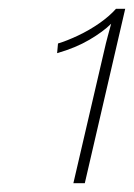

<svg xmlns="http://www.w3.org/2000/svg" viewBox="-20 -750 305 437"><path d="M147 -333 217 -634Q221 -652 225.5 -668.5Q230 -685 233 -696Q215 -678 183.5 -659.5Q152 -641 110 -629L112 -651Q132 -657 157.5 -669Q183 -681 206 -697Q229 -713 244 -730H265L173 -333Z"/></svg>

Font: Work Sans ExtraLight
Style: Italic
Weight: 200
Italic angle: -13°
Designer: Wei Huang
Foundry: Wei Huang
Version: Version 2.012; ttfautohint (v1.8.3)